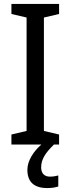

<svg xmlns="http://www.w3.org/2000/svg" viewBox="-20 -734 358 975"><path d="M189 116C189 76 209 44 254 0H280V-51L203 -69V-645L280 -663V-714H38V-663L115 -645V-69L38 -51V0H190C152 33 119 81 119 128C119 188 151 221 220 221C243 221 260 218 276 213V157C267 159 254 163 234 163C206 163 189 147 189 116Z"/></svg>

Font: Noto Sans Devanagari SemiCondensed
Style: Regular
Weight: 400
Width: 4
Designer: Jelle Bosma - Monotype Design Team
Foundry: Monotype Imaging Inc.
Version: Version 2.004